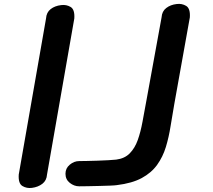

<svg xmlns="http://www.w3.org/2000/svg" viewBox="-20 -949 1085 978"><path d="M219.5 -60Q217.5 -29.5 195.8 -12.8Q174 4 142.5 8Q116 11.5 94.2 -1.5Q72.5 -14.5 75.5 -60L214.5 -855Q216.5 -886 238.2 -902.8Q260 -919.5 291.5 -923Q318 -926.5 339.8 -913.5Q361.5 -900.5 358.5 -855ZM383.5 0Q357.5 0 335.5 -17.5Q313.5 -35 313.5 -64Q313.5 -92 335.5 -110.2Q357.5 -128.5 383.5 -128.5Q395 -128.5 420.5 -129Q446 -129.5 476.2 -130.5Q506.5 -131.5 532.8 -133Q559 -134.5 572 -136Q615 -141.5 641 -168Q667 -194.5 681.8 -236Q696.5 -277.5 706 -329.5Q715.5 -381.5 726 -438L803 -860.5Q805 -891.5 826.8 -908.2Q848.5 -925 880 -928.5Q906.5 -932 928.2 -919Q950 -906 947 -860.5L868 -420Q857.5 -362 848.8 -306Q840 -250 824.8 -200Q809.5 -150 780.5 -109.5Q751.5 -69 702.2 -42.2Q653 -15.5 575 -6Q565.5 -4.5 540.8 -3.5Q516 -2.5 485.5 -1.8Q455 -1 427.2 -0.5Q399.5 0 383.5 0Z"/></svg>

Font: Edu AU VIC WA NT Pre
Style: Bold
Weight: 700
Designer: Tina and Corey Anderson, Eben Sorkin, Mirko Velimirovic
Foundry: Google for Education
Version: Version 1.001